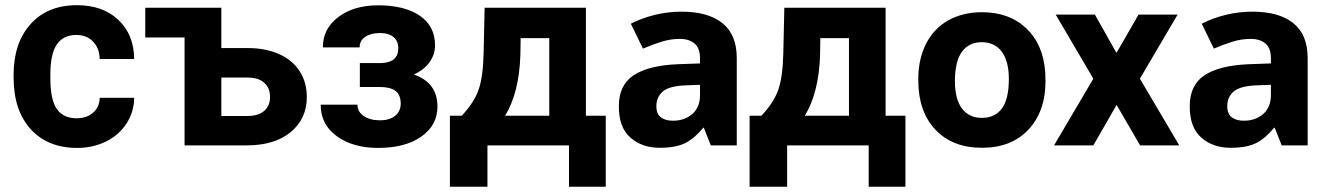

<svg xmlns="http://www.w3.org/2000/svg" viewBox="-20 -558 5073 737"><path d="M273.9 -104Q313 -104 337.4 -125.5Q361.8 -147 362.8 -182.6H495.1Q494.6 -128.9 465.8 -84.2Q437 -39.6 387 -14.9Q336.9 9.8 276.4 9.8Q163.1 9.8 97.7 -62.3Q32.2 -134.3 32.2 -261.2V-270.5Q32.2 -392.6 97.2 -465.3Q162.1 -538.1 275.4 -538.1Q374.5 -538.1 434.3 -481.7Q494.1 -425.3 495.1 -331.5H362.8Q361.8 -372.6 337.4 -398.2Q313 -423.8 272.9 -423.8Q223.6 -423.8 198.5 -387.9Q173.3 -352.1 173.3 -271.5V-256.8Q173.3 -175.3 198.2 -139.6Q223.1 -104 273.9 -104Z M829.6 -260.3V-112.8H929.7Q971.7 -112.8 994.1 -132.3Q1016.6 -151.9 1016.6 -185.5Q1016.6 -219.7 994.6 -240Q972.7 -260.3 929.7 -260.3ZM537.6 -528.3H829.6V-373.5H930.7Q999 -373.5 1050.8 -350.6Q1102.5 -327.6 1130.1 -284.9Q1157.7 -242.2 1157.7 -185.5Q1157.7 -102.1 1095.9 -51Q1034.2 0 927.7 0H688.5V-414.1H537.6Z M1508.8 -372.6Q1508.8 -400.4 1490.5 -415.8Q1472.2 -431.2 1438.5 -431.2Q1403.8 -431.2 1382.1 -416.7Q1360.4 -402.3 1360.4 -376H1219.2Q1219.2 -447.8 1278.8 -492.7Q1338.4 -537.6 1431.2 -537.6Q1533.2 -537.6 1591.6 -497.6Q1649.9 -457.5 1649.9 -383.8Q1649.9 -348.6 1628.7 -319.1Q1607.4 -289.6 1568.8 -272Q1659.2 -240.2 1659.2 -149.4Q1659.2 -76.7 1596.9 -33.4Q1534.7 9.8 1431.2 9.8Q1335 9.8 1272.9 -35.2Q1210.9 -80.1 1210.9 -156.2H1352.1Q1352.1 -129.4 1376 -112.8Q1399.9 -96.2 1438.5 -96.2Q1476.1 -96.2 1497.1 -113.8Q1518.1 -131.3 1518.1 -159.7Q1518.1 -194.3 1498 -209.2Q1478 -224.1 1438 -224.1H1361.3V-315.9H1442.9Q1508.8 -317.9 1508.8 -372.6Z M1918.9 -113.8H2088.4V-411.6H1978.5L1977.5 -348.1Q1973.1 -202.6 1918.9 -113.8ZM1752.4 -113.8Q1800.3 -164.6 1817.4 -214.4Q1834.5 -264.2 1836.4 -355.5L1840.3 -528.3H2229V-113.8H2305.2V158.7H2164.1V0H1851.1V158.7H1707V-113.8Z M2667 -192.9V-232.4L2615.2 -230.5Q2549.8 -228.5 2524.4 -207Q2499.5 -185.5 2499.5 -150.4Q2499.5 -120.1 2517.1 -107.4Q2535.2 -94.2 2564 -94.7Q2607.4 -94.7 2637.2 -120.1Q2667 -146 2667 -192.9ZM2596.2 -513.2Q2698.2 -513.2 2752.9 -469.2Q2808.1 -425.3 2808.1 -335V-2V0H2806.2H2709.5H2708.5L2708 -1L2681.6 -67.9H2679.7Q2647 -27.8 2611.3 -9.3Q2593.3 0 2568.6 4.6Q2543.9 9.3 2512.2 9.3Q2444.3 9.3 2399.9 -29.8Q2355 -68.8 2355.5 -150.9Q2355.5 -231.4 2412.1 -269Q2468.8 -306.6 2581.1 -311.5L2667 -314.5V-334.5Q2667 -373 2646.5 -390.6Q2626.5 -408.2 2590.3 -408.7Q2553.7 -408.7 2519.5 -397.9Q2484.9 -387.2 2449.7 -372.1L2448.2 -371.1L2447.3 -373L2402.3 -465.3L2401.9 -467.3L2403.3 -467.8Q2442.9 -488.3 2492.7 -500.7Q2542.5 -513.2 2596.2 -513.2Z M3069.3 -113.8H3238.8V-411.6H3128.9L3127.9 -348.1Q3123.5 -202.6 3069.3 -113.8ZM2902.8 -113.8Q2950.7 -164.6 2967.8 -214.4Q2984.9 -264.2 2986.8 -355.5L2990.7 -528.3H3379.4V-113.8H3455.6V158.7H3314.5V0H3001.5V158.7H2857.4V-113.8Z M3672.9 -359.9Q3645.5 -323.2 3645.5 -246.1Q3645.5 -177.2 3672.9 -141.1Q3699.7 -105.5 3749.5 -105.5Q3797.9 -105.5 3825.2 -140.6Q3852.5 -176.3 3852.5 -255.4Q3852.5 -322.8 3825.2 -359.9Q3797.9 -396 3748.5 -396Q3699.7 -396 3672.9 -359.9ZM3504.9 -249.5V-255.4Q3504.9 -329.6 3533.7 -388.2Q3563 -446.8 3617.7 -478.5Q3673.3 -510.7 3748.5 -511.2Q3854.5 -511.2 3919.7 -449Q3984.9 -386.7 3992.2 -279.8L3993.2 -246.1Q3993.2 -130.9 3927.7 -60.5Q3862.3 9.3 3749.5 9.3Q3636.2 9.3 3570.3 -60.5Q3504.9 -130.4 3504.9 -249.5Z M4183.6 -500.5 4265.6 -355 4349.6 -500.5 4350.1 -502H4352.1H4496.1H4500.5L4498 -498L4355.5 -255.9L4504.4 -3.9L4506.3 0H4502H4357.4H4356L4355.5 -1.5L4266.1 -155.3L4177.7 -1.5L4176.8 0H4175.3H4030.3H4025.9L4028.3 -3.9L4176.8 -255.9L4034.7 -498L4032.2 -502H4036.6H4181.6H4183.1Z M4858.4 -192.9V-232.4L4806.6 -230.5Q4741.2 -228.5 4715.8 -207Q4690.9 -185.5 4690.9 -150.4Q4690.9 -120.1 4708.5 -107.4Q4726.6 -94.2 4755.4 -94.7Q4798.8 -94.7 4828.6 -120.1Q4858.4 -146 4858.4 -192.9ZM4787.6 -513.2Q4889.6 -513.2 4944.3 -469.2Q4999.5 -425.3 4999.5 -335V-2V0H4997.6H4900.9H4899.9L4899.4 -1L4873 -67.9H4871.1Q4838.4 -27.8 4802.7 -9.3Q4784.7 0 4760 4.6Q4735.4 9.3 4703.6 9.3Q4635.7 9.3 4591.3 -29.8Q4546.4 -68.8 4546.9 -150.9Q4546.9 -231.4 4603.5 -269Q4660.2 -306.6 4772.5 -311.5L4858.4 -314.5V-334.5Q4858.4 -373 4837.9 -390.6Q4817.9 -408.2 4781.7 -408.7Q4745.1 -408.7 4710.9 -397.9Q4676.3 -387.2 4641.1 -372.1L4639.6 -371.1L4638.7 -373L4593.8 -465.3L4593.3 -467.3L4594.7 -467.8Q4634.3 -488.3 4684.1 -500.7Q4733.9 -513.2 4787.6 -513.2Z"/></svg>

Font: MAUL Bold
Style: Bold
Weight: 700
Designer: MAUL
Version: Version 1.0; 2020; ttfautohint (v1.8.3)